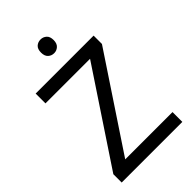

<svg xmlns="http://www.w3.org/2000/svg" viewBox="-268 -1012 1108 1108"><g transform="rotate(-45 286.0 -457.5)"><path d="M533 0H38V-68L414 -634H50V-714H523V-646L147 -80H533ZM291 -915Q311 -915 326.5 -901.5Q342 -888 342 -859Q342 -831 326.5 -817Q311 -803 291 -803Q269 -803 254 -817Q239 -831 239 -859Q239 -888 254 -901.5Q269 -915 291 -915Z"/></g></svg>

Font: Noto Sans Hanifi Rohingya
Style: Regular
Weight: 400
Designer: Monotype Design Team and DaltonMaag
Foundry: Google LLC
Version: Version 2.101